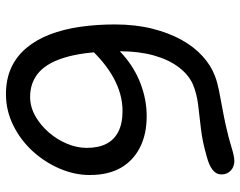

<svg xmlns="http://www.w3.org/2000/svg" viewBox="-101 -694 806 644"><g transform="rotate(90 302.0 -372.0)"><path d="M296 11Q245 11 206.5 -7Q168 -25 140.5 -58Q113 -91 95.5 -136.5Q78 -182 70 -237.5Q62 -293 62 -354Q62 -423 76 -479Q90 -535 113.5 -577.5Q137 -620 168.5 -648.5Q200 -677 235 -690Q256 -698 283.5 -703.5Q311 -709 341.5 -714.5Q372 -720 399 -726Q444 -736 474 -745.5Q504 -755 520 -755Q531 -755 541 -750.5Q551 -746 558 -736Q565 -726 565 -712Q565 -694 549.5 -682Q534 -670 507 -663Q456 -648 412 -643Q368 -638 331 -633.5Q294 -629 263 -616Q231 -602 205.5 -568.5Q180 -535 166 -485Q152 -435 152 -372Q152 -265 169.5 -198.5Q187 -132 221 -101Q255 -70 305 -70Q338 -70 368.5 -87Q399 -104 423.5 -132Q448 -160 462 -193.5Q476 -227 476 -260Q476 -299 462.5 -325.5Q449 -352 421.5 -366Q394 -380 352 -380Q296 -380 240.5 -349.5Q185 -319 131 -258L92 -291Q120 -343 163.5 -381.5Q207 -420 260.5 -440.5Q314 -461 370 -461Q430 -461 474.5 -438.5Q519 -416 543 -374Q567 -332 567 -270Q567 -219 545.5 -169Q524 -119 487 -78.5Q450 -38 400.5 -13.5Q351 11 296 11Z"/></g></svg>

Font: Shantell Sans
Style: Regular
Weight: 400
Designer: Stephen Nixon, Anya Danilova, Shantell Martin
Foundry: Arrow Type
Version: Version 1.008;[ac192a2d6]